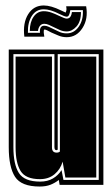

<svg xmlns="http://www.w3.org/2000/svg" viewBox="-20 -676 407 702"><path d="M125 6Q58 6 35 -29.5Q12 -65 12 -138V-495H358V0H198L195 -18Q181 -7 164.5 -0.5Q148 6 125 6ZM127 -12Q154 -12 173.5 -23.5Q193 -35 205 -54L212 -18H341V-478H191V-129Q189 -127 186 -127Q179 -127 179 -139V-478H29V-138Q29 -75 49 -43.5Q69 -12 127 -12ZM126 -21Q74 -21 55.5 -50.5Q37 -80 37 -138V-469H170V-137Q170 -118 187 -118Q195 -118 199 -122V-469H332V-27H219L209 -85Q201 -57 179.5 -39Q158 -21 126 -21ZM224 -540Q207 -540 192.5 -546.5Q178 -553 168 -557Q158 -562 152.5 -565Q147 -568 142 -568Q141 -568 140 -563.5Q139 -559 142 -542H69Q63 -592 83 -624Q103 -656 140 -656Q166 -656 203 -638Q213 -633 220 -630Q221 -632 222.5 -637Q224 -642 222 -653H295Q303 -607 281.5 -573.5Q260 -540 224 -540ZM224 -554Q251 -554 268 -578.5Q285 -603 283 -639H237Q234 -615 224 -615Q217 -615 197 -625Q164 -642 140 -642Q112 -642 96.5 -618Q81 -594 82 -556H126Q124 -582 142 -582Q149 -582 157 -578.5Q165 -575 175 -570Q185 -565 197 -559.5Q209 -554 224 -554ZM224 -561Q211 -561 199.5 -566Q188 -571 178 -576Q168 -581 159 -585Q150 -589 142 -589Q132 -589 126 -581.5Q120 -574 119 -563H89Q89 -595 103 -615Q117 -635 140 -635Q154 -635 168 -630Q182 -625 194 -619Q203 -615 211 -611.5Q219 -608 224 -608Q233 -608 237.5 -615Q242 -622 243 -632H276Q276 -597 259.5 -579Q243 -561 224 -561Z"/></svg>

Font: Alumni Sans Collegiate One
Style: Regular
Weight: 400
Designer: Robert E. Leuschke
Foundry: Robert E. Leuschke
Version: Version 1.100